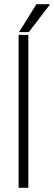

<svg xmlns="http://www.w3.org/2000/svg" viewBox="-20 -888 255 908"><path d="M68 0V-723H114V0ZM70 -736 152 -868H214L215 -865L116 -736Z"/></svg>

Font: Archivo SemiCondensed Thin
Style: Regular
Weight: 250
Width: 4
Designer: Hector Gatti
Foundry: Omnibus-Type
Version: Version 2.001